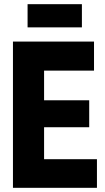

<svg xmlns="http://www.w3.org/2000/svg" viewBox="-20 -899 502 919"><path d="M42 0V-700H430V-561H191V-419H407V-290H191V-137H444V0ZM112 -768V-879H372V-768Z"/></svg>

Font: Georama SemiCondensed
Style: Bold
Weight: 700
Width: 4
Designer: Jean-Baptiste Levee
Foundry: Production Type
Version: Version 1.000